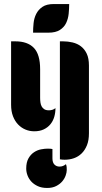

<svg xmlns="http://www.w3.org/2000/svg" viewBox="-20 -931 506 952"><path d="M277 -726H293Q317 -726 340 -720.5Q363 -715 381 -701.5Q399 -688 410 -665Q421 -642 421 -606V-270Q421 -235 411 -210.5Q401 -186 384.5 -170Q368 -154 346.5 -146.5Q325 -139 301 -139Q295 -139 289 -139.5Q283 -140 277 -141ZM150 -280Q127 -280 106.5 -288.5Q86 -297 70 -313.5Q54 -330 44.5 -354.5Q35 -379 35 -412V-726H56Q117 -726 148 -693.5Q179 -661 179 -588V-446Q179 -434 180.5 -423Q182 -412 186.5 -403.5Q191 -395 199.5 -389.5Q208 -384 223 -384Q231 -384 239.5 -386.5Q248 -389 255 -395Q255 -372 249 -351.5Q243 -331 230 -315Q217 -299 197 -289.5Q177 -280 150 -280ZM110 -95Q110 -126 121 -145.5Q132 -165 148.5 -176Q165 -187 183.5 -190.5Q202 -194 216 -194Q223 -194 230.5 -193.5Q238 -193 240 -192V-146Q240 -125 250 -115Q260 -105 275 -105Q293 -105 307 -117Q310 -109 310.5 -102.5Q311 -96 311 -88Q311 -76 305.5 -60.5Q300 -45 288.5 -31.5Q277 -18 258.5 -8.5Q240 1 214 1Q187 1 167.5 -8Q148 -17 135.5 -30.5Q123 -44 116.5 -61Q110 -78 110 -95ZM144 -769Q144 -791 146.5 -816Q149 -841 159.5 -862Q170 -883 190.5 -897Q211 -911 247 -911H323Q323 -888 320.5 -863Q318 -838 308 -817Q298 -796 277 -782.5Q256 -769 220 -769Z"/></svg>

Font: Kenia
Style: Regular
Weight: 400
Designer: Julia Petretta
Foundry: Julia Petretta
Version: Version 1.001